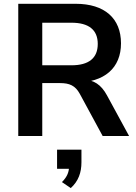

<svg xmlns="http://www.w3.org/2000/svg" viewBox="-20 -711 713 1004"><path d="M75.5 0H201V-276.5H294.1C343.1 -276.5 373.5 -263.7 397.1 -220.6L516.7 0H654.9L539.2 -212.7C508.8 -268.6 469.6 -294.1 416.7 -294.1H384.3L375.5 -279.4C526.5 -279.4 612.7 -355.9 612.7 -484.3C612.7 -614.7 527.5 -691.2 375.5 -691.2H75.5ZM353.9 -369.6H201V-592.2H353.9C444.1 -592.2 491.2 -554.9 491.2 -481.4C491.2 -406.9 444.1 -369.6 353.9 -369.6ZM303.9 241.2 350 272.5C390.2 236.3 405.9 191.2 405.9 137.3V71.6H278.4V171.6H367.6L341.2 156.9C341.2 187.3 332.4 212.7 303.9 241.2Z"/></svg>

Font: LL Pando Sans
Style: Bold
Weight: 700
Designer: Joshua Smith
Foundry: Joshua Smith
Version: Version 1.000;Glyphs 3.2.1 (3258)